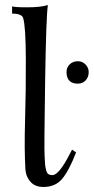

<svg xmlns="http://www.w3.org/2000/svg" viewBox="-20 -730 372 762"><path d="M282 -125Q254 -53 227 -20.5Q200 12 152 12Q119 12 101 -8.5Q83 -29 81 -56Q76 -136 79.5 -252.5Q83 -369 82.5 -497Q82 -625 72 -658Q67 -676 28 -676V-705Q35 -701 88.5 -701Q142 -701 170 -710Q163 -664 159 -402.5Q155 -141 157 -111Q158 -86 159 -76.5Q160 -67 163 -55Q166 -43 172 -39Q178 -35 188 -35Q214 -35 257 -119Q263 -130 266 -136ZM332 -444Q332 -424 320 -411Q308 -398 289 -398Q246 -398 244 -441Q243 -461 256 -474Q269 -487 289 -487Q307 -487 319.5 -474Q332 -461 332 -444Z"/></svg>

Font: GFS Artemisia
Style: Regular
Weight: 400
Designer: Takis Katsoulidis and George D. Matthiopoulos
Foundry: Takis Katsoulidis and George D. Matthiopoulos
Version: Version 1.0